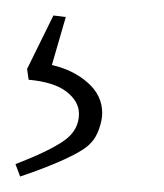

<svg xmlns="http://www.w3.org/2000/svg" viewBox="-84 -30 212 248"><path d="M-64 182Q-20 165 -1 151.5Q18 138 18 117Q18 101 2 88.5Q-14 76 -47 73L-49 59L-15 -10L1 -8L-17 54Q10 60 29 76.5Q48 93 48 116Q48 125 44 136.5Q40 148 33 155Q25 164 0 175.5Q-25 187 -58 198Z"/></svg>

Font: Grenze Thin
Style: Italic
Weight: 250
Italic angle: -10°
Designer: Renata Polastri
Foundry: Omnibus-Type
Version: Version 1.002; ttfautohint (v1.8)